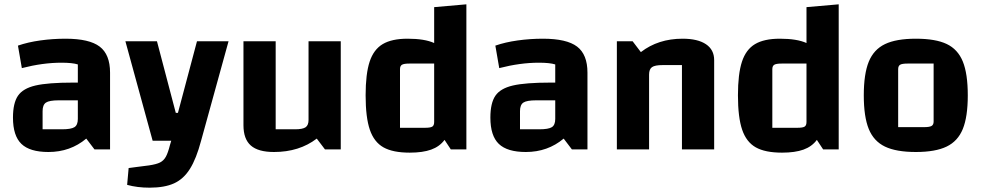

<svg xmlns="http://www.w3.org/2000/svg" viewBox="-20 -691 4542 888"><path d="M489 -355V0H417L379 -50Q305 12 204 12Q118 12 79 -25.5Q40 -63 40 -147Q40 -214 63 -248Q86 -282 144 -295.5Q202 -309 318 -309H340V-393Q315 -401 264 -401Q178 -401 81 -376L63 -480Q109 -496 166.5 -504Q224 -512 283 -512Q393 -512 441 -475.5Q489 -439 489 -355ZM340 -141V-227H252Q208 -227 192.5 -216.5Q177 -206 177 -177V-93H266Q309 -93 324.5 -103Q340 -113 340 -141Z M1037 -500 910 -40Q888 43 858.5 90Q829 137 785 157Q741 177 672 177Q615 177 568 164L575 86L669 74Q703 69 720 60.5Q737 52 747 34Q757 16 766 -20L772 -40H686L560 -500H706L793 -169H803L891 -500Z M1556 0H1483L1445 -50Q1364 12 1247 12Q1174 12 1140 -18Q1106 -48 1106 -112V-500H1255V-93H1344Q1380 -93 1393.5 -102.5Q1407 -112 1407 -136V-500H1556Z M2137 -671V0H2065L2036 -44Q2013 -13 1974 1Q1935 15 1875 15Q1797 15 1753.5 -9.5Q1710 -34 1690.5 -91Q1671 -148 1671 -250Q1671 -349 1689.5 -405.5Q1708 -462 1750 -487Q1792 -512 1865 -512Q1944 -512 1988 -492V-658ZM1988 -127V-397H1873Q1848 -397 1839 -391.5Q1830 -386 1830 -371V-100H1946Q1971 -100 1979.5 -105.5Q1988 -111 1988 -127Z M2697 -355V0H2625L2587 -50Q2513 12 2412 12Q2326 12 2287 -25.5Q2248 -63 2248 -147Q2248 -214 2271 -248Q2294 -282 2352 -295.5Q2410 -309 2526 -309H2548V-393Q2523 -401 2472 -401Q2386 -401 2289 -376L2271 -480Q2317 -496 2374.5 -504Q2432 -512 2491 -512Q2601 -512 2649 -475.5Q2697 -439 2697 -355ZM2548 -141V-227H2460Q2416 -227 2400.5 -216.5Q2385 -206 2385 -177V-93H2474Q2517 -93 2532.5 -103Q2548 -113 2548 -141Z M2833 -500H2906L2944 -450Q3024 -512 3137 -512Q3207 -512 3245 -486.5Q3283 -461 3283 -413V0H3134V-390H3045Q3009 -390 2995.5 -380.5Q2982 -371 2982 -346V0H2833Z M3859 -671V0H3787L3758 -44Q3735 -13 3696 1Q3657 15 3597 15Q3519 15 3475.5 -9.5Q3432 -34 3412.5 -91Q3393 -148 3393 -250Q3393 -349 3411.5 -405.5Q3430 -462 3472 -487Q3514 -512 3587 -512Q3666 -512 3710 -492V-658ZM3710 -127V-397H3595Q3570 -397 3561 -391.5Q3552 -386 3552 -371V-100H3668Q3693 -100 3701.5 -105.5Q3710 -111 3710 -127Z M3975 -250Q3975 -349 3998 -405.5Q4021 -462 4073 -487Q4125 -512 4216 -512Q4307 -512 4358.5 -487.5Q4410 -463 4433 -406.5Q4456 -350 4456 -250Q4456 -151 4433 -94.5Q4410 -38 4358 -13Q4306 12 4216 12Q4125 12 4073 -13Q4021 -38 3998 -94.5Q3975 -151 3975 -250ZM4254 -103Q4279 -103 4288.5 -108.5Q4298 -114 4298 -129V-397H4177Q4152 -397 4143 -391.5Q4134 -386 4134 -371V-103Z"/></svg>

Font: Changa SemiBold
Style: Regular
Weight: 600
Designer: Eduardo Rodriguez Tunni
Foundry: Eduardo Rodriguez Tunni
Version: Version 2.002; ttfautohint (v1.5) -l 8 -r 50 -G 150 -x 14 -H